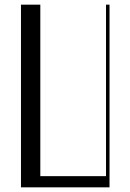

<svg xmlns="http://www.w3.org/2000/svg" viewBox="-20 -804 560 824"><path d="M70 -784H153V-48H435V-784H450V0H70Z"/></svg>

Font: Facade Sud
Style: Regular
Weight: 100
Designer: Éléonore Fines
Foundry: Velvetyne Type Foundry
Version: Version 1.001;Glyphs 3.2 (3202)